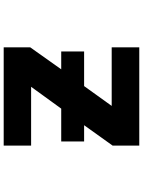

<svg xmlns="http://www.w3.org/2000/svg" viewBox="113 -885 774 1040"><g transform="rotate(90 500.0 -365.0)"><path d="M258.8 -309.6V-433.6H446.3L553.7 -583H236.3V-732.4H768.6V-587.9L658.2 -433.6H746.1V-309.6H568.4L450.2 -146.5H768.6V2H236.3V-141.6L355.5 -309.6Z"/></g></svg>

Font: GenEi Gothic M Heavy
Style: Regular
Weight: 800
Designer: o_tamon (Modified); [Source Han Sans]
Ryoko NISHIZUKA  (kana & ideographs); Paul D. Hunt (Latin, Greek & Cyrillic); Wenl
Version: Version 1.1a;Original Version 1.004